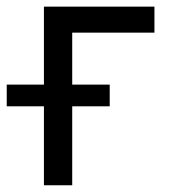

<svg xmlns="http://www.w3.org/2000/svg" viewBox="-63 -550 516 570"><path d="M395.5 -453.1H151.4V0H67.4V-530.3H395.5ZM-43 -298.8H262.7V-234.4H-43Z"/></svg>

Font: Pretendard GOV Variable
Style: Regular
Weight: 400
Designer: Base glyphs from Inter by Rasmus Andersson; Hangul glyphs from Noto Sans CJK(Source Han Sans) by Jang Soo-young and Kang
Foundry: Kil Hyung-jin
Version: Version 1.307;Glyphs 3.2 (3192)